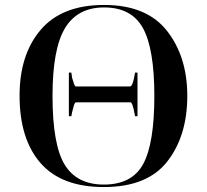

<svg xmlns="http://www.w3.org/2000/svg" viewBox="-20 -745 835 775"><path d="M399 10Q575 10 655.5 -93.5Q736 -197 736 -358Q736 -516 654 -620.5Q572 -725 400 -725Q230 -725 144.5 -625Q59 -525 59 -359Q59 -184 143.5 -87Q228 10 399 10ZM399 0Q290 0 241 -80.5Q192 -161 192 -358Q192 -548 242.5 -631.5Q293 -715 400 -715Q511 -715 557 -631.5Q603 -548 603 -358Q603 -166 558 -83Q513 0 399 0ZM258 -276H268L271 -292Q274 -305 278 -318.5Q282 -332 287 -332H507Q511 -332 515.5 -318.5Q520 -305 522 -292L525 -276H535V-452H525L522 -435Q520 -423 515.5 -409.5Q511 -396 504 -396H287Q282 -396 278 -409Q274 -422 271 -431L268 -452H258Z"/></svg>

Font: Noto Serif Display Semi
Style: Regular
Weight: 600
Designer: Monotype Design Team
Foundry: Monotype Imaging Inc.
Version: Version 1.900